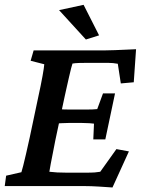

<svg xmlns="http://www.w3.org/2000/svg" viewBox="-22 -786 602 811"><path d="M453.1 5.9Q426.8 3.9 394.5 2Q362.3 0 336.9 0H-2L3.9 -43.9L68.4 -58.6Q71.3 -68.4 76.2 -86.9Q81.1 -105.5 87.9 -135.7Q94.7 -166 103.5 -205.1L137.7 -367.2Q151.4 -429.7 157.7 -465.3Q164.1 -501 165 -514.6L107.4 -529.3L120.1 -573.2H422.9Q440.4 -573.2 463.4 -574.2Q486.3 -575.2 509.8 -576.2Q533.2 -577.1 552.7 -578.1L543 -438.5L488.3 -433.6L475.6 -516.6Q465.8 -518.6 455.6 -519.5Q445.3 -520.5 434.6 -520.5H345.7Q327.1 -520.5 311.5 -520Q295.9 -519.5 284.2 -517.6Q282.2 -512.7 278.3 -497.1Q274.4 -481.4 269.5 -460.4Q264.6 -439.5 259.8 -417.5Q254.9 -395.5 251 -377.9L211.9 -194.3Q208 -172.9 202.1 -144Q196.3 -115.2 191.9 -91.8Q187.5 -68.4 186.5 -60.5Q203.1 -58.6 219.7 -57.6Q236.3 -56.6 261.7 -56.6H331.1Q365.2 -56.6 377.9 -57.6Q390.6 -58.6 401.4 -60.5L469.7 -156.2L522.5 -146.5ZM372.1 -197.3 375 -263.7Q369.1 -264.6 356 -265.6Q342.8 -266.6 325.2 -266.6H266.6Q251 -266.6 235.8 -265.6Q220.7 -264.6 209 -263.7L221.7 -325.2Q233.4 -324.2 248 -323.7Q262.7 -323.2 278.3 -323.2H336.9Q354.5 -323.2 368.2 -323.7Q381.8 -324.2 388.7 -325.2L413.1 -391.6H463.9L422.9 -197.3ZM340.8 -619.1 227.5 -743.2 331.1 -765.6 396.5 -636.7Z"/></svg>

Font: Crimson Pro ExtraLight SemiBold
Style: Italic
Weight: 600
Italic angle: -12°
Version: Version 1.002